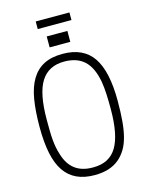

<svg xmlns="http://www.w3.org/2000/svg" viewBox="-148 -1122 940 1221"><g transform="rotate(-15 321.5 -511.5)"><path d="M321 9Q253 9 203.5 -14Q154 -37 122 -84Q90 -131 75 -204Q60 -277 60 -377Q60 -481 73 -558.5Q86 -636 117 -687Q148 -738 197.5 -763.5Q247 -789 321 -789Q457 -789 520 -697Q583 -605 583 -410Q583 -334 578 -276.5Q573 -219 561.5 -175Q550 -131 530.5 -98.5Q511 -66 483 -42Q423 9 321 9ZM325 -41Q431 -41 479 -121Q527 -201 527 -370Q527 -423 525 -468.5Q523 -514 516 -555Q498 -651 449.5 -695Q401 -739 318 -739Q215 -739 165.5 -661Q116 -583 116 -410Q116 -370 116.5 -337.5Q117 -305 119.5 -277.5Q122 -250 126.5 -226Q131 -202 139 -178Q179 -41 320 -41ZM389 -850H318V-922H389ZM324 -850H253V-922H324ZM432 -982H210V-1032H432Z"/></g></svg>

Font: Tanohe Sans Light
Style: Regular
Weight: 300
Designer: Village Type and Design LLC & Cristiano Sobral
Foundry: Cooper Hewitt Smithsonian Design Museum
Version: Version 1.00;September 29, 2021;FontCreator 13.0.0.2655 64-b